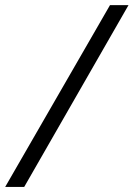

<svg xmlns="http://www.w3.org/2000/svg" viewBox="-77 -734 524 754"><path d="M18.1 0H-56.6L355 -713.9H427.7Z"/></svg>

Font: Open Sans Hebrew Condensed
Style: Italic
Weight: 400
Width: 3
Italic angle: -12°
Foundry: Ascender Corporation, Yanek Iontef
Version: Version 2.001;PS 002.001;hotconv 1.0.70;makeotf.lib2.5.58329